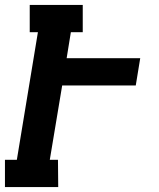

<svg xmlns="http://www.w3.org/2000/svg" viewBox="-21 -755 641 775"><path d="M214 0H-1V-110H47L132 -625H99V-735H313V-625H265L248 -520H545L527 -410H230L180 -110H213Z"/></svg>

Font: Iosevka HT Extrabold Extended
Style: Italic
Weight: 800
Width: 7
Italic angle: -9°
Monospace: yes
Designer: Belleve Invis
Foundry: Belleve Invis
Version: Version 32.3.0; ttfautohint (v1.8.4)